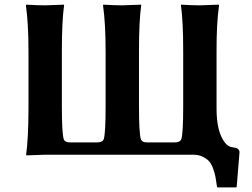

<svg xmlns="http://www.w3.org/2000/svg" viewBox="-20 -668 1089 829"><path d="M814 0H175.8Q175.8 0 94.2 2.9L92.8 0Q102.5 -67.9 103 -200.2V-444.8Q103 -566.9 91.8 -645L94.2 -647.9Q141.1 -645 174.8 -645Q174.8 -645 255.9 -647.9L256.8 -645Q247.1 -579.1 247.1 -444.8V-209Q247.1 -95.2 254.9 -67.9Q259.8 -52.7 283.2 -53.2H399.9Q422.9 -53.2 428.2 -67.9Q436 -94.7 436 -209V-444.8Q436 -566.9 424.8 -645L426.8 -647.9Q473.6 -645 507.8 -645Q507.8 -645 588.9 -647.9L589.8 -645Q580.1 -579.1 580.1 -444.8V-209Q580.1 -95.2 587.9 -67.9Q592.8 -52.7 616.2 -53.2H734.9Q757.8 -53.2 763.2 -67.9Q771 -94.7 771 -209V-444.8Q771 -578.6 761.2 -645L762.2 -647.9Q808.1 -645 842.8 -645Q842.8 -645 923.8 -647.9L925.8 -645Q914.6 -566.9 915 -444.8V-200.2Q915 -123 935.5 -78.6Q956.1 -34.2 983.9 -32.2Q1013.7 -29.3 1014.2 -11.2L1002 138.2L1000 141.1H918.9L917 138.2Q913.1 111.3 910.2 95.2Q907.2 79.1 899.7 58.6Q892.1 38.1 881.6 27.1Q871.1 16.1 854 8.1Q836.9 0 814 0Z"/></svg>

Font: Linux Biolinum O
Style: Bold
Weight: 700
Designer: Philipp H. Poll
Foundry: Philipp H. Poll
Version: Version 1.3.2